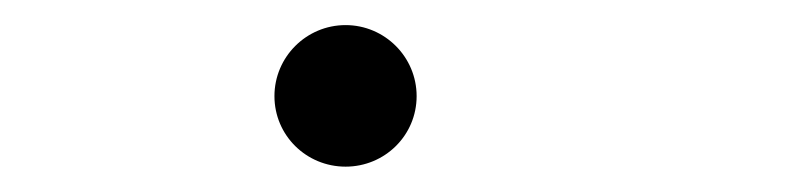

<svg xmlns="http://www.w3.org/2000/svg" viewBox="-20 -123 626 153"><path d="M255.4 9.8C286.6 9.8 312 -15.1 312 -46.4C312 -77.6 286.6 -103 255.4 -103C224.1 -103 198.7 -77.6 198.7 -46.4C198.7 -15.1 224.1 9.8 255.4 9.8Z"/></svg>

Font: Cascadia Mono PL Light
Style: Italic
Weight: 300
Italic angle: -10°
Monospace: yes
Designer: Aaron Bell
Foundry: Saja Typeworks
Version: Version 2404.023